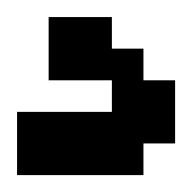

<svg xmlns="http://www.w3.org/2000/svg" viewBox="-20 -20 225 225"><path d="M37 0H111.1V37H148.1V74.1H185.2V148.1H148.1V185.2H0V111.1H111.1V74.1H37Z"/></svg>

Font: Jersey 15
Style: Regular
Weight: 400
Designer: Sarah Cadigan-Fried
Version: Version 1.001; ttfautohint (v1.8.4.7-5d5b)